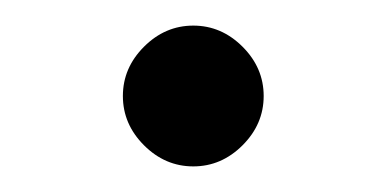

<svg xmlns="http://www.w3.org/2000/svg" viewBox="-20 -383 302 150"><path d="M131 -253Q109 -253 92.5 -269.5Q76 -286 76 -308Q76 -330 92.5 -346.5Q109 -363 131 -363Q153 -363 169.5 -346.5Q186 -330 186 -308Q186 -286 169.5 -269.5Q153 -253 131 -253Z"/></svg>

Font: Fauna One
Style: Regular
Weight: 400
Designer: Eduardo Rodriguez Tunni
Foundry: Eduardo Rodriguez Tunni
Version: Version 2.001; ttfautohint (v1.8.4.7-5d5b);gftools[0.9.23]